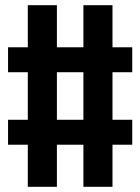

<svg xmlns="http://www.w3.org/2000/svg" viewBox="-20 -737 540 739"><path d="M87 -18V-180H11V-276H87V-459H11V-555H87V-717H199V-555H301V-717H413V-555H489V-459H413V-276H489V-180H413V-18H301V-180H199V-18ZM301 -276V-459H199V-276Z"/></svg>

Font: Iosevka Curly
Style: Bold
Weight: 700
Monospace: yes
Designer: Belleve Invis
Foundry: Belleve Invis
Version: Version 22.1.2; ttfautohint (v1.8.4)